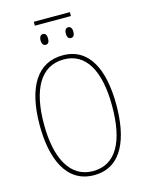

<svg xmlns="http://www.w3.org/2000/svg" viewBox="-140 -1044 864 1137"><g transform="rotate(-15 292.0 -475.0)"><path d="M403 -960H182V-936H403ZM215 -876C202 -876 192 -865 192 -843C192 -820 202 -810 215 -810C230 -810 238 -820 238 -843C238 -865 230 -876 215 -876ZM370 -876C356 -876 347 -865 347 -843C347 -820 356 -810 370 -810C384 -810 393 -820 393 -843C393 -865 384 -876 370 -876ZM527 -358C527 -576 457 -724 295 -724C141 -724 57 -594 57 -358C57 -164 118 10 293 10C467 10 527 -158 527 -358ZM83 -358C83 -569 152 -699 295 -699C430 -699 501 -576 501 -358C501 -141 434 -15 293 -15C155 -15 83 -146 83 -358Z"/></g></svg>

Font: Noto Sans Condensed Thin
Style: Regular
Weight: 100
Width: 3
Designer: Monotype Design Team
Foundry: Monotype Imaging Inc.
Version: Version 2.013